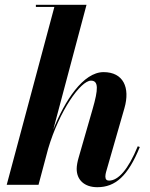

<svg xmlns="http://www.w3.org/2000/svg" viewBox="-20 -770 626 800"><path d="M366 -316 308 -114.5C303 -98 299.5 -79.5 299.5 -66.5C299.5 -21 331 10 385.5 10C461 10 513.5 -37 562.5 -157.5L554 -160.5C514 -63 472.5 -17.5 434.5 -17.5C424.5 -17.5 419 -22.5 419 -35C419 -40 420.5 -48.5 422 -53.5L498.5 -319.5C523 -405 494 -469.5 411.5 -469.5C326.5 -469.5 249.5 -350 202 -230L340.5 -750H129.5V-741H206.5L8 0H140.5L180.5 -150C227.5 -309 316 -434 359 -434C391.5 -434 389.5 -397.5 366 -316Z"/></svg>

Font: Bodoni* 24pt
Style: Bold Italic
Weight: 700
Italic angle: -13°
Version: Version 2.3